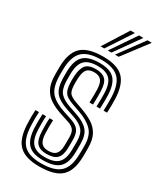

<svg xmlns="http://www.w3.org/2000/svg" viewBox="-200 -853 780 931"><g transform="rotate(30 190.0 -388.0)"><path d="M187 -61.8Q150.5 -61.8 133.1 -80.8Q115.8 -99.8 114 -145Q113.5 -160.2 113.4 -180Q113.2 -199.8 114.5 -219.5H134.2Q133.2 -202 133.1 -182.6Q133 -163.2 133.8 -146.5Q135 -110.5 147.5 -94.9Q160 -79.2 187 -79.2Q217.8 -79.2 230.2 -93.8Q242.8 -108.2 243.5 -139Q244 -152 244 -163.4Q244 -174.8 244 -187.8Q244 -216.5 232.9 -229.4Q221.8 -242.2 201.2 -249L154.5 -264.2Q118.8 -275.8 91.4 -292.5Q64 -309.2 48.4 -337.9Q32.8 -366.5 32.2 -413.5Q32 -426.8 32.1 -437.2Q32.2 -447.8 32.2 -456.5Q32.8 -537.2 69.5 -572.9Q106.2 -608.5 191.8 -608.5Q269.5 -608.5 304.8 -574.4Q340 -540.2 343.2 -461.2Q344 -444 343.8 -422.8Q343.5 -401.5 342.5 -382.2H322.8Q323.5 -399.8 323.9 -421.1Q324.2 -442.5 323.5 -460Q320.5 -530.2 289.9 -560.5Q259.2 -590.8 191.8 -590.8Q117.5 -590.8 85.6 -559.2Q53.8 -527.8 53.2 -456.5Q53 -445.2 52.9 -435.5Q52.8 -425.8 53.2 -413.5Q55.5 -354.8 81 -327.1Q106.5 -299.5 160.5 -281.8L206.5 -266.8Q239.8 -255.5 252.2 -237.4Q264.8 -219.2 264.8 -187.8Q264.8 -175.8 264.9 -164.1Q265 -152.5 264.5 -138.8Q263.8 -98.5 246.1 -80.1Q228.5 -61.8 187 -61.8ZM187 -26.8Q128.5 -26.8 102.8 -54.2Q77 -81.8 74.5 -143Q74 -160.2 73.9 -180.1Q73.8 -200 75 -219.5H95Q93.5 -199.8 93.6 -179.5Q93.8 -159.2 94.2 -144Q96.2 -90.8 117.9 -67.5Q139.5 -44.2 187 -44.2Q240.2 -44.2 262.4 -67Q284.5 -89.8 285.5 -138.8Q285.8 -152.2 285.8 -163.5Q285.8 -174.8 285.8 -187.8Q285.8 -228.8 268 -250Q250.2 -271.2 211.8 -284L166.8 -299.2Q117.5 -315.8 97 -339.8Q76.5 -363.8 74 -413.8Q73.5 -426 73.8 -435.9Q74 -445.8 74 -456.2Q74.5 -518.2 101.5 -545.8Q128.5 -573.2 191.8 -573.2Q249.2 -573.2 275.2 -546.9Q301.2 -520.5 303.8 -459.5Q304.2 -443.8 304.2 -425Q304.2 -406.2 303 -382.2H283.2Q284.2 -406.2 284.4 -424.5Q284.5 -442.8 284 -459.2Q281.8 -513.2 259.1 -534.5Q236.5 -555.8 191.8 -555.8Q140 -555.8 117.8 -532.4Q95.5 -509 95 -456.2Q95 -445 94.8 -435.4Q94.5 -425.8 95 -413.8Q97.2 -369.8 114.9 -350.1Q132.5 -330.5 172.8 -316.5L216.8 -301.5Q263 -285.8 284.9 -261Q306.8 -236.2 306.8 -187.8Q306.8 -174.8 306.8 -163Q306.8 -151.2 306.5 -138.8Q305.5 -79.8 278.4 -53.2Q251.2 -26.8 187 -26.8ZM187 8.5Q109 8.5 73.6 -26.1Q38.2 -60.8 35 -141.2Q34.2 -160.2 34.2 -181.2Q34.2 -202.2 35.5 -219.5H55.2Q54 -203.2 54 -182Q54 -160.8 54.8 -142.2Q57.5 -71 88.2 -40.1Q119 -9.2 187 -9.2Q262 -9.2 294.1 -39.6Q326.2 -70 327.2 -138.5Q327.8 -151.2 327.8 -163Q327.8 -174.8 327.8 -187.8Q327.8 -245 300.2 -273.1Q272.8 -301.2 222 -319L179 -334.2Q142 -347.2 130 -363.6Q118 -380 116 -413.8Q114.5 -431 116 -456.2Q118.8 -500 135.1 -519.1Q151.5 -538.2 191.8 -538.2Q226.5 -538.2 244.6 -520.8Q262.8 -503.2 264.2 -457.2Q264.8 -445 264.6 -425Q264.5 -405 263.8 -382.2H244Q245.8 -425 244.8 -456.2Q243.5 -491 230.9 -505.9Q218.2 -520.8 191.8 -520.8Q162.8 -520.8 150.8 -505.8Q138.8 -490.8 137 -456.2Q135.8 -433.5 137 -413.8Q138.8 -382 150.4 -371Q162 -360 185 -351.5L227 -336.5Q262.5 -323.8 289.9 -306.9Q317.2 -290 332.9 -261.9Q348.5 -233.8 348.5 -187.8Q348.5 -174.2 348.6 -162.9Q348.8 -151.5 348.2 -138.5Q347.2 -61.2 310.6 -26.4Q274 8.5 187 8.5ZM154.5 -645 242.2 -784H266.5L175 -645ZM235 -645 336.8 -784H361L255.8 -645ZM194.8 -645 289.5 -784H313.8L215.2 -645Z"/></g></svg>

Font: Big Shoulders Inline Display
Style: Bold
Weight: 700
Designer: Patric King
Foundry: XO Type Co
Version: Version 1.000